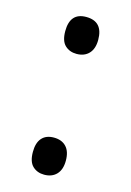

<svg xmlns="http://www.w3.org/2000/svg" viewBox="-93 -598 452 662"><g transform="rotate(15 133.0 -267.5)"><path d="M74.2 -51.8Q74.2 -84.5 89.1 -101.3Q104 -118.2 131.8 -118.2Q160.2 -118.2 176 -101.3Q191.9 -84.5 191.9 -51.8Q191.9 -20 175.8 -2.9Q159.7 14.2 131.8 14.2Q106.9 14.2 90.6 -1.2Q74.2 -16.6 74.2 -51.8ZM74.2 -482.9Q74.2 -548.8 131.8 -548.8Q191.9 -548.8 191.9 -482.9Q191.9 -451.2 175.8 -434.1Q159.7 -417 131.8 -417Q106.9 -417 90.6 -432.4Q74.2 -447.8 74.2 -482.9Z"/></g></svg>

Font: CAA NEO Sans
Style: Regular
Weight: 400
Version: Version 1.10